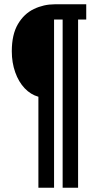

<svg xmlns="http://www.w3.org/2000/svg" viewBox="-20 -707 460 895"><path d="M159 168V-256Q123 -266 95 -295.5Q67 -325 51 -370Q35 -415 35 -468Q35 -546 63.5 -594.5Q92 -643 138 -665Q184 -687 235 -687H382V-616H344V168H272V-616H232V168Z"/></svg>

Font: Archivo ExtraCondensed Medium
Style: Regular
Weight: 500
Width: 2
Designer: Hector Gatti
Foundry: Omnibus-Type
Version: Version 2.001